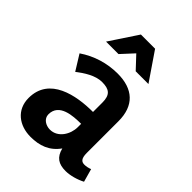

<svg xmlns="http://www.w3.org/2000/svg" viewBox="-213 -825 938 938"><g transform="rotate(45 255.5 -356.5)"><path d="M248 -643 308 -579H396L297 -724H199L103 -579H189ZM254 -509C182 -509 112 -488 52 -447L101 -368C136 -395 183 -426 229 -426C279 -426 301 -409 301 -356V-291C186 -291 30 -262 30 -117C30 -35 93 11 171 11C233 11 284 -7 321 -59C333 -10 362 8 410 8C441 8 481 -3 511 -19L492 -87C479 -82 466 -79 453 -79C434 -79 421 -89 421 -128V-347C421 -455 360 -509 254 -509ZM301 -209V-186C301 -137 268 -81 213 -81C185 -81 155 -98 155 -129C155 -204 245 -209 301 -209Z"/></g></svg>

Font: Rosario
Style: Bold
Weight: 700
Designer: Hector Gatti
Foundry: Omnibus Type
Version: Version 1.100